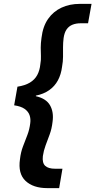

<svg xmlns="http://www.w3.org/2000/svg" viewBox="-20 -816 492 990"><path d="M224 154Q151 154 111.5 116.5Q72 79 83 5Q87 -31 98.5 -61Q110 -91 121 -119.5Q132 -148 136 -181Q139 -203 132.5 -222Q126 -241 107 -254.5Q88 -268 53 -273L70 -369Q109 -375 134 -390Q159 -405 172 -429Q185 -453 188 -485Q192 -507 191 -527.5Q190 -548 190 -570.5Q190 -593 194 -621Q201 -680 228 -718.5Q255 -757 297 -776.5Q339 -796 391 -796H452L434 -696H396Q372 -696 353.5 -688.5Q335 -681 323.5 -664.5Q312 -648 308 -620Q305 -596 305 -572Q305 -548 305 -523.5Q305 -499 300 -472Q295 -432 278.5 -401.5Q262 -371 233.5 -351Q205 -331 165 -323V-320Q218 -308 238 -273Q258 -238 251 -188Q247 -152 236 -122.5Q225 -93 215 -66Q205 -39 201 -11Q197 24 213 39Q229 54 264 54H302L285 154Z"/></svg>

Font: DM Sans 36pt SemiBold
Style: Italic
Weight: 600
Italic angle: -10°
Designer: Colophon Foundry, Jonny Pinhorn
Foundry: Colophon Foundry
Version: Version 4.004;gftools[0.9.30]